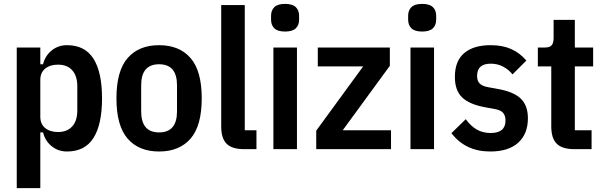

<svg xmlns="http://www.w3.org/2000/svg" viewBox="-20 -766 3094 986"><path d="M66 -522H187V-436H201Q212 -480 245.5 -507Q279 -534 324 -534Q416 -534 460 -464.5Q504 -395 504 -261Q504 -127 460 -57.5Q416 12 324 12Q279 12 245.5 -15Q212 -42 201 -86H187V200H66ZM278 -88Q325 -88 351 -117Q377 -146 377 -199V-323Q377 -376 351 -405Q325 -434 278 -434Q237 -434 212 -413.5Q187 -393 187 -356V-166Q187 -129 212 -108.5Q237 -88 278 -88Z M797 12Q693 12 635.5 -54Q578 -120 578 -261Q578 -402 635.5 -468Q693 -534 797 -534Q901 -534 958.5 -468Q1016 -402 1016 -261Q1016 -120 958.5 -54Q901 12 797 12ZM797 -86Q889 -86 889 -194V-328Q889 -436 797 -436Q705 -436 705 -328V-194Q705 -86 797 -86Z M1234 0Q1171 0 1143.5 -28Q1116 -56 1116 -116V-740H1237V-97H1297V0Z M1444 -604Q1406 -604 1389 -620.5Q1372 -637 1372 -665V-685Q1372 -713 1389 -729.5Q1406 -746 1444 -746Q1482 -746 1499 -729.5Q1516 -713 1516 -685V-665Q1516 -637 1499 -620.5Q1482 -604 1444 -604ZM1384 -522H1505V0H1384Z M1604 0V-95L1845 -425H1612V-522H1982V-428L1740 -97H1988V0Z M2148 -604Q2110 -604 2093 -620.5Q2076 -637 2076 -665V-685Q2076 -713 2093 -729.5Q2110 -746 2148 -746Q2186 -746 2203 -729.5Q2220 -713 2220 -685V-665Q2220 -637 2203 -620.5Q2186 -604 2148 -604ZM2088 -522H2209V0H2088Z M2498 12Q2433 12 2384 -11.5Q2335 -35 2298 -82L2372 -154Q2397 -119 2428 -101Q2459 -83 2500 -83Q2576 -83 2576 -147Q2576 -172 2563.5 -186.5Q2551 -201 2521 -206L2472 -215Q2390 -230 2353 -266Q2316 -302 2316 -371Q2316 -453 2364 -493.5Q2412 -534 2500 -534Q2561 -534 2605.5 -514Q2650 -494 2683 -455L2612 -384Q2592 -409 2563.5 -424Q2535 -439 2500 -439Q2430 -439 2430 -376Q2430 -350 2444 -336.5Q2458 -323 2488 -318L2538 -309Q2620 -294 2655.5 -258.5Q2691 -223 2691 -159Q2691 -78 2641 -33Q2591 12 2498 12Z M2930 0Q2867 0 2839 -28Q2811 -56 2811 -117V-425H2742V-522H2778Q2804 -522 2813.5 -534Q2823 -546 2823 -572V-664H2932V-522H3026V-425H2932V-97H3018V0Z"/></svg>

Font: IBM Plex Sans Cond SmBld
Style: Regular
Weight: 600
Width: 3
Designer: Mike Abbink, Paul van der Laan, Pieter van Rosmalen
Foundry: Bold Monday
Version: Version 1.3